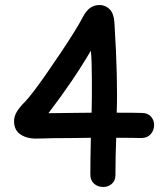

<svg xmlns="http://www.w3.org/2000/svg" viewBox="-20 -740 650 765"><path d="M391 5Q411 5 425.5 -7.5Q440 -20 440 -43Q440 -121 443 -191Q513 -191 543 -190Q567 -190 580.5 -205.5Q594 -221 594 -242Q594 -262 581 -276Q568 -290 545 -290Q516 -291 445 -291Q450 -423 436 -648Q434 -686 417 -703Q400 -720 377 -720Q355 -720 339 -708.5Q323 -697 309 -670Q296 -645 272.5 -607.5Q249 -570 220.5 -527.5Q192 -485 164.5 -445.5Q137 -406 114.5 -376.5Q92 -347 81 -336Q56 -311 46 -293Q36 -275 36 -257Q36 -221 63 -203.5Q90 -186 132 -188Q194 -190 267 -190L342 -191Q340 -101 340 -45Q340 -21 355 -8Q370 5 391 5ZM173 -289Q271 -417 342 -538Q344 -520 345 -489.5Q346 -459 346 -423Q346 -387 346 -352Q346 -317 345 -291L173 -289Z"/></svg>

Font: Balsamiq Sans
Style: Regular
Weight: 400
Designer: Michael Angeles
Foundry: Balsamiq SRL
Version: Version 1.020; ttfautohint (v1.8.4.7-5d5b);gftools[0.9.26]